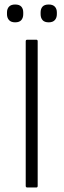

<svg xmlns="http://www.w3.org/2000/svg" viewBox="-20 -831 282 851"><path d="M101 0Q94 0 94 -7V-648Q94 -655 101 -655H141Q147 -655 147 -648V-7Q147 0 141 0ZM47 -732Q29 -732 20 -742Q11 -752 11 -768V-776Q11 -792 20 -801.5Q29 -811 47 -811Q66 -811 74.5 -801.5Q83 -792 83 -776V-768Q83 -752 74.5 -742Q66 -732 47 -732ZM196 -732Q177 -732 168.5 -742Q160 -752 160 -768V-776Q160 -792 168.5 -801.5Q177 -811 196 -811Q214 -811 223 -801.5Q232 -792 232 -776V-768Q232 -752 223 -742Q214 -732 196 -732Z"/></svg>

Font: Sofia Sans Light
Style: Regular
Weight: 300
Designer: Botio Nikoltchev, Ani Petrova
Foundry: lettersoup
Version: Version 4.100; ttfautohint (v1.8.3)